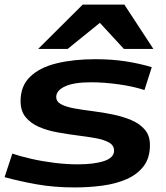

<svg xmlns="http://www.w3.org/2000/svg" viewBox="-23 -810 727 840"><path d="M-3 -35 31 -138Q66 -126 114.5 -115Q163 -104 215.5 -97.5Q268 -91 317 -91Q389 -91 432.5 -105.5Q476 -120 476 -151Q476 -174 454 -186.5Q432 -199 395.5 -205.5Q359 -212 315.5 -217.5Q272 -223 228 -231Q184 -239 148 -254.5Q112 -270 89.5 -297Q67 -324 67 -368Q67 -434 109 -474.5Q151 -515 225 -533Q299 -551 395 -551Q466 -551 527.5 -541.5Q589 -532 641 -516L609 -416Q561 -432 496.5 -441Q432 -450 375 -450Q300 -450 261.5 -432Q223 -414 223 -386Q223 -365 245 -353.5Q267 -342 303.5 -335.5Q340 -329 384 -323.5Q428 -318 471.5 -309Q515 -300 551.5 -284.5Q588 -269 610.5 -243Q633 -217 633 -175Q633 -119 605.5 -83Q578 -47 531.5 -26.5Q485 -6 426 2Q367 10 303 10Q214 10 138 -3.5Q62 -17 -3 -35ZM144 -596 339 -790H521L648 -596H519L414 -710L273 -596Z"/></svg>

Font: Georama ExtraExtended SemiBold
Style: Italic
Weight: 600
Width: 8
Italic angle: -9°
Designer: Jean-Baptiste Levee
Foundry: Production Type
Version: Version 1.000